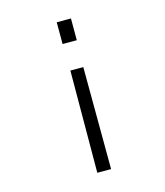

<svg xmlns="http://www.w3.org/2000/svg" viewBox="-106 -580 742 861"><g transform="rotate(-15 265.0 -149.5)"><path d="M304 -499V-398H238V-499ZM301 -274 303 200H239L241 -274Z"/></g></svg>

Font: TypoPRO Titillium Text
Style: 250 wt
Weight: 300
Designer: Accademia di Belle Arti di Urbino and others
Foundry: Accademia di Belle Arti di Urbino and others.
Version: Version 25.000